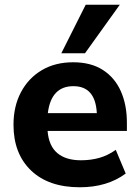

<svg xmlns="http://www.w3.org/2000/svg" viewBox="-20 -780 590 811"><path d="M317 11Q185 11 111 -60Q37 -131 37 -253Q37 -331 68.5 -390.5Q100 -450 156.5 -483.5Q213 -517 289 -517Q364 -517 414.5 -484.5Q465 -452 490.5 -394.5Q516 -337 516 -262V-227H181Q186 -164 222 -133.5Q258 -103 322 -103Q363 -103 399 -113Q435 -123 469 -147L511 -47Q433 11 317 11ZM290 -416Q196 -416 182 -302H389Q383 -416 290 -416ZM239 -555 342 -760H486L339 -555Z"/></svg>

Font: Mulish ExtraBold
Style: Regular
Weight: 800
Designer: Vernon Adams
Foundry: Vernon Adams
Version: Version 3.603; ttfautohint (v1.8.3)